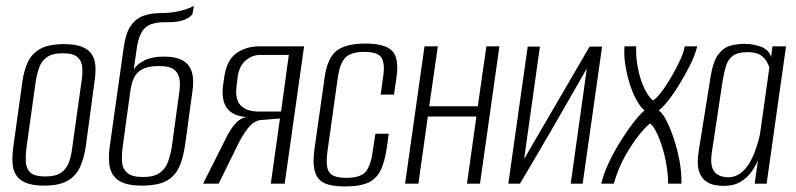

<svg xmlns="http://www.w3.org/2000/svg" viewBox="-20 -662 2870 692"><path d="M139 7Q97 7 72.5 -3.5Q48 -14 37 -32.5Q26 -51 25 -77Q24 -103 28 -133L61 -370Q66 -406 79.5 -436.5Q93 -467 123.5 -485Q154 -503 211 -503Q253 -503 277.5 -492.5Q302 -482 312.5 -463.5Q323 -445 324 -421Q325 -397 321 -370L289 -133Q283 -93 269 -61Q255 -29 224.5 -11Q194 7 139 7ZM143 -26Q182 -26 201.5 -40.5Q221 -55 229 -78.5Q237 -102 240 -127L274 -370Q278 -395 276.5 -418Q275 -441 260 -455.5Q245 -470 206 -470Q168 -470 148.5 -455.5Q129 -441 121 -418Q113 -395 109 -370L75 -127Q72 -102 73 -78.5Q74 -55 89 -40.5Q104 -26 143 -26Z M490 7Q441 7 413.5 -8Q386 -23 377.5 -53.5Q369 -84 375 -130L426 -492Q433 -542 450.5 -568Q468 -594 495.5 -604.5Q523 -615 561 -615Q577 -615 592 -616.5Q607 -618 621 -621Q635 -624 646.5 -627.5Q658 -631 666 -634.5Q674 -638 678 -642Q678 -636 677 -629.5Q676 -623 674 -614Q674 -606 651.5 -594Q629 -582 588 -582H572Q546 -582 525.5 -575Q505 -568 492.5 -549Q480 -530 474 -495L462 -412Q474 -431 501 -444.5Q528 -458 570 -458Q615 -458 639.5 -443.5Q664 -429 672 -400.5Q680 -372 673 -329L647 -139Q641 -100 631 -72.5Q621 -45 603 -27Q585 -9 557.5 -1Q530 7 490 7ZM495 -24Q534 -24 555 -38.5Q576 -53 585 -77.5Q594 -102 599 -131L625 -322Q630 -350 627.5 -373Q625 -396 609 -410Q593 -424 553 -424Q520 -424 499.5 -415.5Q479 -407 469.5 -392.5Q460 -378 456 -363.5Q452 -349 450 -336L422 -131Q418 -102 420 -77.5Q422 -53 439 -38.5Q456 -24 495 -24Z M712 0 800 -175Q815 -203 832 -220.5Q849 -238 870 -240Q821 -243 799 -271Q777 -299 784 -355L789 -389Q798 -446 832.5 -470.5Q867 -495 916 -495H1076L1006 0H956L989 -235L916 -229Q891 -223 872 -198Q853 -173 835 -136L768 0ZM913 -260H993L1021 -464H917Q889 -464 866 -444.5Q843 -425 837 -388L833 -355Q826 -304 847.5 -282Q869 -260 913 -260Z M1225 10Q1190 10 1166 4Q1142 -2 1128.5 -17.5Q1115 -33 1111.5 -60Q1108 -87 1114 -129L1150 -383Q1160 -453 1193 -479Q1226 -505 1297 -505Q1367 -505 1393 -479Q1419 -453 1409 -383L1400 -321H1352L1361 -386Q1368 -433 1355 -454Q1342 -475 1293 -475Q1244 -475 1224.5 -454Q1205 -433 1198 -386L1160 -115Q1153 -63 1166 -42Q1179 -21 1228 -21Q1278 -21 1297 -42Q1316 -63 1323 -115L1333 -180H1381L1374 -129Q1366 -73 1349 -43Q1332 -13 1302 -1.5Q1272 10 1225 10Z M1440 0 1510 -495H1558L1527 -279H1702L1733 -495H1780L1710 0H1663L1697 -242H1522L1488 0Z M1812 0 1882 -494H1926L1869 -89L2105 -494H2150L2080 0H2037L2095 -415Q2035 -310 1975.5 -207Q1916 -104 1854 0Z M2147 0Q2156 -38 2176 -79.5Q2196 -121 2220.5 -159.5Q2245 -198 2267.5 -226Q2290 -254 2303 -264Q2288 -276 2273.5 -302.5Q2259 -329 2248.5 -363.5Q2238 -398 2233 -433Q2228 -468 2231 -495H2273Q2271 -460 2278.5 -419.5Q2286 -379 2301 -346.5Q2316 -314 2333 -300Q2344 -305 2361.5 -327.5Q2379 -350 2397 -380.5Q2415 -411 2429.5 -441.5Q2444 -472 2448 -495H2493Q2485 -463 2466.5 -426Q2448 -389 2426.5 -354.5Q2405 -320 2385 -295.5Q2365 -271 2354 -264Q2366 -257 2380 -231Q2394 -205 2407 -167Q2420 -129 2428.5 -85.5Q2437 -42 2436 0H2388Q2388 -30 2382.5 -64.5Q2377 -99 2367 -131Q2357 -163 2345.5 -186Q2334 -209 2323 -217Q2311 -209 2286.5 -179.5Q2262 -150 2235.5 -104Q2209 -58 2192 0Z M2587 8Q2575 8 2557 5Q2539 2 2523 -9.5Q2507 -21 2499 -46Q2491 -71 2498 -116L2541 -385Q2550 -441 2569 -466Q2588 -491 2613 -497.5Q2638 -504 2664 -504Q2696 -504 2724 -493Q2752 -482 2759 -456L2764 -495H2813L2743 0H2700L2712 -85Q2704 -65 2689 -43.5Q2674 -22 2649.5 -7Q2625 8 2587 8ZM2604 -23Q2628 -23 2647 -36.5Q2666 -50 2679 -71Q2692 -92 2700.5 -115Q2709 -138 2714 -157Q2719 -176 2720 -185L2753 -419Q2751 -425 2744.5 -438Q2738 -451 2722.5 -462.5Q2707 -474 2674 -474Q2639 -474 2621.5 -461Q2604 -448 2597 -425.5Q2590 -403 2585 -374L2545 -109Q2541 -79 2546 -61.5Q2551 -44 2562 -36Q2573 -28 2584.5 -25.5Q2596 -23 2604 -23Z"/></svg>

Font: Alumni Sans Light
Style: Italic
Weight: 300
Italic angle: -8°
Version: Version 1.016